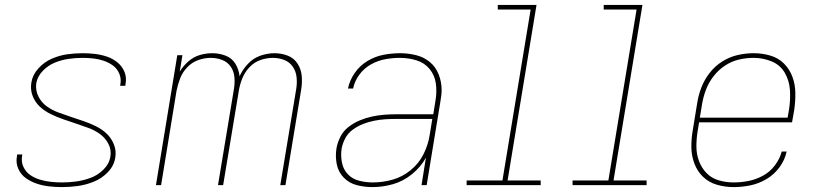

<svg xmlns="http://www.w3.org/2000/svg" viewBox="-20 -755 3352 783"><path d="M233 8Q265 8 297.5 3.5Q330 -1 362.5 -14Q395 -27 420 -53Q445 -79 450 -112Q455 -140 444.5 -166Q434 -192 415 -210Q396 -228 371.5 -240Q347 -252 321 -261Q295 -270 269 -278.5Q243 -287 217.5 -296.5Q192 -306 170.5 -321.5Q149 -337 136.5 -362Q124 -387 128 -416Q133 -444 155 -466.5Q177 -489 204.5 -500Q232 -511 260.5 -515Q289 -519 317 -519Q339 -519 361 -516.5Q383 -514 403.5 -507Q424 -500 441 -487.5Q458 -475 466.5 -454.5Q475 -434 471 -412Q471 -409 470 -405H491Q492 -409 492 -413Q497 -439 487.5 -462Q478 -485 459 -500.5Q440 -516 416.5 -524Q393 -532 368 -535Q343 -538 317 -538Q285 -538 253.5 -533.5Q222 -529 191 -515.5Q160 -502 136.5 -476Q113 -450 108 -419Q103 -390 113 -364Q123 -338 142.5 -320Q162 -302 186.5 -290Q211 -278 237 -269Q263 -260 288.5 -251.5Q314 -243 340 -233.5Q366 -224 387.5 -208.5Q409 -193 422 -168.5Q435 -144 430 -115Q425 -86 401.5 -63Q378 -40 349 -29.5Q320 -19 291 -15Q262 -11 233 -11Q210 -11 187 -13.5Q164 -16 142.5 -22.5Q121 -29 103 -41.5Q85 -54 75.5 -74.5Q66 -95 70 -118Q70 -122 71 -125H50Q49 -121 49 -117Q44 -91 54.5 -67Q65 -43 85.5 -28.5Q106 -14 130 -6Q154 2 180 5Q206 8 233 8Z M616 0H637L700 -385Q705 -410 714.5 -435Q724 -460 743.5 -480.5Q763 -501 788.5 -510Q814 -519 839 -519Q864 -519 886 -510.5Q908 -502 921 -483Q934 -464 936 -440Q938 -416 934 -392L869 0H890L954 -385Q958 -410 968 -435Q978 -460 997 -480.5Q1016 -501 1041.5 -510Q1067 -519 1093 -519Q1117 -519 1139 -510.5Q1161 -502 1174 -483Q1187 -464 1189.5 -440Q1192 -416 1188 -392L1123 0H1144L1208 -388Q1213 -417 1210.5 -445Q1208 -473 1193.5 -495.5Q1179 -518 1153.5 -528Q1128 -538 1099 -538Q1071 -538 1042 -528Q1013 -518 991 -494.5Q969 -471 957 -444Q954 -472 940 -495Q926 -518 900 -528Q874 -538 846 -538Q820 -538 794.5 -530.5Q769 -523 748 -504.5Q727 -486 713 -463L724 -530H703Z M1499 8Q1541 8 1583 -4Q1625 -16 1660.5 -45Q1696 -74 1717 -112L1699 0H1720L1776 -341Q1778 -353 1779.5 -364.5Q1781 -376 1781 -388Q1781 -421 1769 -451.5Q1757 -482 1733 -502Q1709 -522 1677 -530Q1645 -538 1611 -538Q1578 -538 1544 -531.5Q1510 -525 1479 -506.5Q1448 -488 1427 -458Q1406 -428 1399 -394H1420Q1426 -424 1445.5 -450.5Q1465 -477 1493 -492.5Q1521 -508 1551 -513.5Q1581 -519 1611 -519Q1646 -519 1678.5 -509Q1711 -499 1732 -473.5Q1753 -448 1757.5 -414Q1762 -380 1756 -345L1747 -289H1595Q1570 -289 1545.5 -287Q1521 -285 1496 -279.5Q1471 -274 1447 -264Q1423 -254 1401.5 -237.5Q1380 -221 1368 -197Q1356 -173 1352 -149Q1347 -116 1353.5 -84.5Q1360 -53 1382 -30.5Q1404 -8 1435 0Q1466 8 1499 8ZM1500 -11Q1472 -11 1444.5 -18Q1417 -25 1398.5 -44.5Q1380 -64 1374.5 -92Q1369 -120 1373 -148Q1377 -170 1388 -191Q1399 -212 1419 -226.5Q1439 -241 1461 -249.5Q1483 -258 1505.5 -262.5Q1528 -267 1550 -268.5Q1572 -270 1595 -270H1743L1732 -203Q1726 -164 1707 -126Q1688 -88 1654 -60.5Q1620 -33 1580 -22Q1540 -11 1500 -11Z M1883 0H2185V-19H2050L2168 -735H2010V-716H2144L2029 -19H1883Z M2315 0H2617V-19H2482L2600 -735H2442V-716H2576L2461 -19H2315Z M2972 8Q3006 8 3040 1Q3074 -6 3105.5 -24.5Q3137 -43 3159 -73Q3181 -103 3188 -137H3168Q3160 -107 3140 -80.5Q3120 -54 3091.5 -38.5Q3063 -23 3032.5 -17Q3002 -11 2972 -11Q2941 -11 2911.5 -19.5Q2882 -28 2861.5 -49Q2841 -70 2830.5 -98.5Q2820 -127 2820 -158Q2820 -189 2825 -220L2831 -256H3210L3219 -307Q3224 -342 3223.5 -376.5Q3223 -411 3211.5 -442Q3200 -473 3177 -496Q3154 -519 3121 -528.5Q3088 -538 3054 -538H3053Q3021 -538 2988 -530.5Q2955 -523 2925 -504Q2895 -485 2873.5 -457Q2852 -429 2840 -397.5Q2828 -366 2823 -333L2805 -223Q2799 -188 2799.5 -153.5Q2800 -119 2812 -87.5Q2824 -56 2847.5 -33.5Q2871 -11 2904 -1.5Q2937 8 2972 8ZM3192 -275H2834L2843 -330Q2848 -360 2859 -389Q2870 -418 2889.5 -443.5Q2909 -469 2936 -487Q2963 -505 2993 -512Q3023 -519 3053 -519Q3092 -519 3127 -504.5Q3162 -490 3180.5 -458Q3199 -426 3201.5 -387.5Q3204 -349 3198 -310Z"/></svg>

Font: Iosevka Sparkle Thin Oblique
Style: Regular
Weight: 100
Italic angle: -9°
Designer: Belleve Invis
Foundry: Belleve Invis
Version: Version 4.5.0; ttfautohint (v1.8.3)